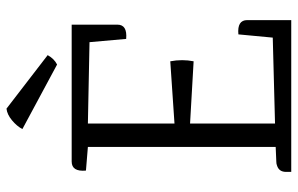

<svg xmlns="http://www.w3.org/2000/svg" viewBox="-183 -735 918 592"><g transform="rotate(-90 276.0 -439.0)"><path d="M373 -722 174 -829Q183 -846 201 -861Q219 -876 237 -878L402 -751Q391 -731 373 -722ZM42 0V-16Q42 -38 62 -44Q67 -46 73 -46L119 -48V-627L46 -633Q42 -677 74 -677H496V-536Q496 -505 452 -509L442 -622L191 -627V-360L383 -373Q390 -336 383 -301L191 -312V-50L456 -57L466 -163Q510 -167 510 -136V0Z"/></g></svg>

Font: Karma
Style: Regular
Weight: 400
Designer: Joana Correia
Foundry: Indian Type Foundry
Version: Version 1.202;PS 1.0;hotconv 1.0.78;makeotf.lib2.5.61930; tt